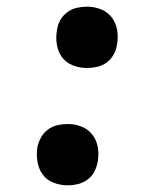

<svg xmlns="http://www.w3.org/2000/svg" viewBox="-20 -548 490 576"><path d="M241 -344Q219 -344 198.5 -352Q178 -360 166 -376.5Q154 -393 150.5 -414.5Q147 -436 151 -458Q153 -474 161 -488Q169 -502 182 -511.5Q195 -521 210.5 -524.5Q226 -528 241 -528Q263 -528 283 -520Q303 -512 315.5 -495.5Q328 -479 331.5 -457.5Q335 -436 331 -414Q329 -399 321 -384.5Q313 -370 300 -360.5Q287 -351 271.5 -347.5Q256 -344 241 -344ZM183 8Q161 8 140.5 0Q120 -8 108 -24.5Q96 -41 92.5 -62.5Q89 -84 92 -106Q95 -121 103 -135.5Q111 -150 124 -159.5Q137 -169 152.5 -172.5Q168 -176 183 -176Q205 -176 225 -168Q245 -160 257.5 -143.5Q270 -127 273.5 -105.5Q277 -84 273 -62Q270 -46 262.5 -32Q255 -18 241.5 -8.5Q228 1 213 4.5Q198 8 183 8Z"/></svg>

Font: Iosevka Etoile SmBdObl
Style: Regular
Weight: 600
Italic angle: -9°
Designer: Belleve Invis
Foundry: Belleve Invis
Version: Version 15.5.2; ttfautohint (v1.8.4)